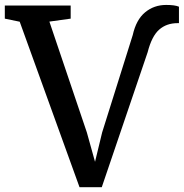

<svg xmlns="http://www.w3.org/2000/svg" viewBox="-37 -766 759 793"><path d="M511.2 -621.1Q525.4 -684.6 562.3 -715.1Q599.1 -745.6 649.4 -745.6Q685.5 -745.6 702.1 -738.3V-670.4H696.3Q650.9 -670.4 620.4 -643.6Q589.8 -616.7 572.8 -550.3L383.3 7.3H291.5L44.4 -676.3L-17.1 -689V-743.2H254.9V-689L167 -676.8L321.8 -218.8L355.5 -97.7L384.8 -218.8Z"/></svg>

Font: Merriweather
Style: Regular
Weight: 400
Designer: Eben Sorkin
Foundry: Eben Sorkin
Version: Version 1.584; ttfautohint (v1.8.1)